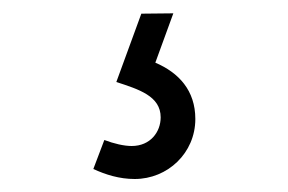

<svg xmlns="http://www.w3.org/2000/svg" viewBox="-20 -29 432 288"><path d="M182 239.5C231.5 239.5 273 200.5 273 149.5C273 106.5 248 80 213 65L240 -9L192 -8.5L154.5 94C188 105 221 115 221 147C221 169 205.5 190 177.5 190C166 190 151 186.5 136.5 181L120 224.5C138.5 233 159 239.5 182 239.5Z"/></svg>

Font: Eudonet Light
Style: Regular
Weight: 300
Designer: Mikhail Sharanda
Foundry: Mikhail Sharanda
Version: Version 4.503;Glyphs 3.1.2 (3151)